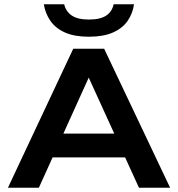

<svg xmlns="http://www.w3.org/2000/svg" viewBox="-20 -874 829 894"><path d="M178 -141V-252H606V-141ZM17 0 321 -647H465L772 0H627L361 -583H425L161 0ZM604 -854Q598 -811 574 -776.5Q550 -742 505.5 -722.5Q461 -703 394 -703Q327 -703 283 -722.5Q239 -742 215 -776.5Q191 -811 184 -854H279Q287 -820 314.5 -801.5Q342 -783 394 -783Q447 -783 474.5 -801.5Q502 -820 509 -854Z"/></svg>

Font: Syne
Style: Bold
Weight: 700
Designer: Lucas Descroix
Foundry: Bonjour Monde
Version: Version 2.200